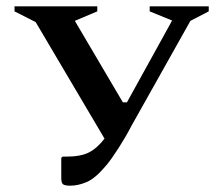

<svg xmlns="http://www.w3.org/2000/svg" viewBox="-20 -580 685 608"><path d="M317 -57Q283 -16 255.5 -4Q228 8 203 8Q184 8 179 3Q174 -2 174 -16V-80L178 -84H189Q235 -84 261 -97Q287 -110 311 -141L93 -510L26 -544V-560H288V-544L217 -514L369 -256H382L525 -515L454 -544V-560H641V-544L583 -514L396 -181Q379 -148 356 -112Q333 -76 317 -57Z"/></svg>

Font: Spectral SC SemiBold
Style: Regular
Weight: 600
Designer: Jean-Baptiste Levee
Foundry: Production Type
Version: Version 2.001